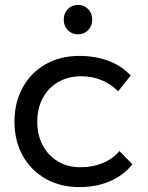

<svg xmlns="http://www.w3.org/2000/svg" viewBox="-20 -760 602 783"><path d="M311 -449Q259 -449 218.5 -426Q178 -403 155 -361Q132 -319 132 -264Q132 -209 154.5 -167Q177 -125 216.5 -101.5Q256 -78 307 -78Q358 -78 399 -95Q440 -112 467 -144L520 -90Q484 -45 428.5 -21Q373 3 303 3Q226 3 166 -31Q106 -65 72.5 -125.5Q39 -186 39 -264Q39 -342 72.5 -403Q106 -464 166 -498Q226 -532 303 -532Q370 -532 423.5 -511.5Q477 -491 513 -452L462 -388Q399 -449 311 -449ZM356 -680Q356 -654 339.5 -637Q323 -620 298 -620Q273 -620 256.5 -637Q240 -654 240 -680Q240 -706 256.5 -723Q273 -740 298 -740Q323 -740 339.5 -723Q356 -706 356 -680Z"/></svg>

Font: Montserrat arm2
Style: Regular
Weight: 400
Designer: Julieta Ulanovsky
Foundry: Julieta Ulanovsky
Version: Version 6.000